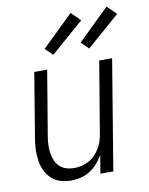

<svg xmlns="http://www.w3.org/2000/svg" viewBox="-86 -824 695 894"><g transform="rotate(-10 261.5 -376.5)"><path d="M179 8Q152 8 127.5 0.5Q103 -7 85 -24Q67 -41 56.5 -64Q46 -87 42.5 -112.5Q39 -138 40 -164.5Q41 -191 46 -218L96 -520H157L105 -209Q102 -189 101.5 -170Q101 -151 104 -133Q107 -115 114 -98.5Q121 -82 134 -70Q147 -58 164.5 -52.5Q182 -47 202 -47Q219 -47 237 -51Q255 -55 271.5 -64Q288 -73 301 -86.5Q314 -100 324 -116.5Q334 -133 339 -150Q344 -167 347 -185L403 -520H464L378 0H317L331 -85Q319 -65 303 -46.5Q287 -28 266.5 -15.5Q246 -3 223.5 2.5Q201 8 179 8ZM367 -583 332 -617 480 -761 523 -719ZM197 -583 162 -617 310 -761 353 -719Z"/></g></svg>

Font: Iosevka Light Oblique
Style: Regular
Weight: 300
Italic angle: -9°
Monospace: yes
Designer: Belleve Invis
Foundry: Belleve Invis
Version: Version 32.5.0; ttfautohint (v1.8.4)